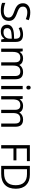

<svg xmlns="http://www.w3.org/2000/svg" viewBox="1979 -2753 784 4782"><g transform="rotate(90 2371.0 -362.0)"><path d="M501 -189.9Q501 -95.7 432.6 -43Q364.3 9.8 247.1 9.8Q120.1 9.8 51.8 -22.9V-103Q95.7 -84.5 147.5 -73.7Q199.2 -63 250 -63Q333 -63 375 -94.5Q417 -126 417 -182.1Q417 -219.2 402.1 -242.9Q387.2 -266.6 352.3 -286.6Q317.4 -306.6 246.1 -332Q146.5 -367.7 103.8 -416.5Q61 -465.3 61 -543.9Q61 -626.5 123 -675.3Q185.1 -724.1 287.1 -724.1Q393.6 -724.1 482.9 -685.1L457 -612.8Q368.7 -649.9 285.2 -649.9Q219.2 -649.9 182.1 -621.6Q145 -593.3 145 -543Q145 -505.9 158.7 -482.2Q172.4 -458.5 204.8 -438.7Q237.3 -418.9 304.2 -395Q416.5 -355 458.7 -309.1Q501 -263.2 501 -189.9Z M963.9 0 947.8 -76.2H943.8Q903.8 -25.9 864 -8.1Q824.2 9.8 764.6 9.8Q685.1 9.8 639.9 -31.2Q594.7 -72.3 594.7 -147.9Q594.7 -310.1 854 -317.9L944.8 -320.8V-354Q944.8 -417 917.7 -447Q890.6 -477.1 831.1 -477.1Q764.2 -477.1 679.7 -436L654.8 -498Q694.3 -519.5 741.5 -531.7Q788.6 -543.9 835.9 -543.9Q931.6 -543.9 977.8 -501.5Q1023.9 -459 1023.9 -365.2V0ZM780.8 -57.1Q856.4 -57.1 899.7 -98.6Q942.9 -140.1 942.9 -214.8V-263.2L861.8 -259.8Q765.1 -256.3 722.4 -229.7Q679.7 -203.1 679.7 -147Q679.7 -103 706.3 -80.1Q732.9 -57.1 780.8 -57.1Z M1873 0V-348.1Q1873 -412.1 1845.7 -444.1Q1818.4 -476.1 1760.7 -476.1Q1685.1 -476.1 1648.9 -432.6Q1612.8 -389.2 1612.8 -298.8V0H1531.7V-348.1Q1531.7 -412.1 1504.4 -444.1Q1477.1 -476.1 1418.9 -476.1Q1342.8 -476.1 1307.4 -430.4Q1272 -384.8 1272 -280.8V0H1190.9V-535.2H1256.8L1270 -461.9H1273.9Q1296.9 -501 1338.6 -522.9Q1380.4 -544.9 1432.1 -544.9Q1557.6 -544.9 1596.2 -454.1H1600.1Q1624 -496.1 1669.4 -520.5Q1714.8 -544.9 1772.9 -544.9Q1863.8 -544.9 1908.9 -498.3Q1954.1 -451.7 1954.1 -349.1V0Z M2202.1 0H2121.1V-535.2H2202.1ZM2114.3 -680.2Q2114.3 -708 2127.9 -720.9Q2141.6 -733.9 2162.1 -733.9Q2181.6 -733.9 2195.8 -720.7Q2210 -707.5 2210 -680.2Q2210 -652.8 2195.8 -639.4Q2181.6 -626 2162.1 -626Q2141.6 -626 2127.9 -639.4Q2114.3 -652.8 2114.3 -680.2Z M3056.2 0V-348.1Q3056.2 -412.1 3028.8 -444.1Q3001.5 -476.1 2943.8 -476.1Q2868.2 -476.1 2832 -432.6Q2795.9 -389.2 2795.9 -298.8V0H2714.8V-348.1Q2714.8 -412.1 2687.5 -444.1Q2660.2 -476.1 2602.1 -476.1Q2525.9 -476.1 2490.5 -430.4Q2455.1 -384.8 2455.1 -280.8V0H2374V-535.2H2439.9L2453.1 -461.9H2457Q2480 -501 2521.7 -522.9Q2563.5 -544.9 2615.2 -544.9Q2740.7 -544.9 2779.3 -454.1H2783.2Q2807.1 -496.1 2852.5 -520.5Q2897.9 -544.9 2956.1 -544.9Q3046.9 -544.9 3092 -498.3Q3137.2 -451.7 3137.2 -349.1V0Z M3677.7 0H3594.7V-713.9H3992.7V-640.1H3677.7V-378.9H3973.6V-305.2H3677.7Z M4680.7 -363.8Q4680.7 -187 4584.7 -93.5Q4488.8 0 4308.6 0H4110.8V-713.9H4329.6Q4496.1 -713.9 4588.4 -621.6Q4680.7 -529.3 4680.7 -363.8ZM4592.8 -360.8Q4592.8 -500.5 4522.7 -571.3Q4452.6 -642.1 4314.5 -642.1H4193.8V-71.8H4294.9Q4443.4 -71.8 4518.1 -144.8Q4592.8 -217.8 4592.8 -360.8Z"/></g></svg>

Font: Samim FD
Style: FD
Weight: 400
Foundry: DejaVu fonts team - Redesigned by Saber Rastikerdar
Version: Version 4.00 December 17, 2020